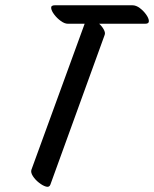

<svg xmlns="http://www.w3.org/2000/svg" viewBox="-20 -672 585 728"><path d="M377 -540 171 28Q167 39 154.5 35.5Q142 32 127.5 20.5Q113 9 104.5 -4.5Q96 -18 99 -28L301 -582H237Q225 -582 210.5 -592.5Q196 -603 185.5 -617Q175 -631 174 -641.5Q173 -652 188 -652H482Q496 -652 510 -641.5Q524 -631 534 -617Q544 -603 544.5 -592.5Q545 -582 531 -582H356Q367 -572 373.5 -560Q380 -548 377 -540Z"/></svg>

Font: Story Script
Style: Regular
Weight: 400
Designer: Lana Roulhac, Ben Buysse
Version: Version 1.000; ttfautohint (v1.8.4.7-5d5b)